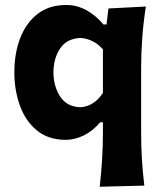

<svg xmlns="http://www.w3.org/2000/svg" viewBox="-20 -532 631 749"><path d="M369 196.5Q375 143 378.2 91.5Q381.5 40 381.5 -16V-55H371Q341 -20 305.8 -3.2Q270.5 13.5 236.5 13.5Q168 13.5 123.5 -23.5Q79 -60.5 57.5 -120.5Q36 -180.5 36 -250Q36 -324.5 59 -383.8Q82 -443 126.8 -477.8Q171.5 -512.5 238 -512.5Q281 -512.5 318 -491.8Q355 -471 383.5 -436.5H395.5L403 -499L549 -506.5Q539.5 -445 535 -384.8Q530.5 -324.5 530.5 -266V-24Q530.5 38 533.5 88.2Q536.5 138.5 543 192ZM293 -113.5Q346.5 -116.5 381.5 -169.5V-339.5Q363.5 -360.5 340 -371.8Q316.5 -383 293.5 -384Q240.5 -381.5 214.5 -342.8Q188.5 -304 188.5 -249Q188.5 -197 214 -156.5Q239.5 -116 293 -113.5Z"/></svg>

Font: Commissioner Flair
Style: Bold
Weight: 700
Designer: Kostas Bartsokas
Foundry: Kostas Bartsokas
Version: Version 1.000; ttfautohint (v1.8.3)